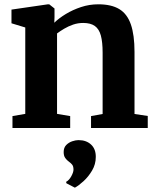

<svg xmlns="http://www.w3.org/2000/svg" viewBox="-20 -580 704 870"><path d="M94.5 -64V-455.5L32 -474.5V-536.5L197 -560.5H203L227 -541.5V-503L226 -477Q247 -497.5 278.2 -516.5Q309.5 -535.5 347.2 -548Q385 -560.5 425.5 -560.5Q484.5 -560.5 520.5 -538.8Q556.5 -517 573 -469.2Q589.5 -421.5 589.5 -344.5V-63.5L649.5 -54.5V0H392.5V-54L445 -63.5V-341.5Q445 -389.5 437 -419Q429 -448.5 409.8 -462.2Q390.5 -476 357 -476Q333 -476 311.2 -468.5Q289.5 -461 271 -450Q252.5 -439 238.5 -428.5V-64L298 -54V0H36.5V-54ZM414 131.5Q414 164.5 397.2 192.8Q380.5 221 358.5 241Q336.5 261 320 270H318.5L281 250.5L279.5 244Q293 237 303 218.8Q313 200.5 313 188.5Q313 173 306.5 165.5Q300 158 291.5 152Q283 146 275.8 136.2Q268.5 126.5 268.5 109Q268.5 89 280 77.2Q291.5 65.5 307.2 60.2Q323 55 334 55H337Q371 55 392.8 75.2Q414.5 95.5 414 131.5Z"/></svg>

Font: Merriweather 36pt
Style: Bold
Weight: 700
Designer: Eben Sorkin
Foundry: Eben Sorkin
Version: Version 2.100